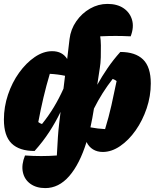

<svg xmlns="http://www.w3.org/2000/svg" viewBox="-23 -766 792 983"><path d="M154 7Q76 7 36.5 -31.5Q-3 -70 -3 -154Q-3 -219 18 -281.5Q39 -344 75 -394Q111 -444 155 -474Q199 -504 244 -504Q296 -504 321 -464L333 -566Q339 -616 367.5 -657Q396 -698 438 -722Q480 -746 527 -746Q577 -746 609.5 -724Q642 -702 653 -664.5Q664 -627 646 -580Q604 -582 568.5 -582Q533 -582 490 -580Q493 -563 493.5 -533.5Q494 -504 493 -472.5Q492 -441 488 -418L475 -332Q499 -375 528 -417.5Q557 -460 593 -500Q670 -500 709.5 -461.5Q749 -423 749 -339Q749 -274 728 -211.5Q707 -149 671.5 -98.5Q636 -48 592 -18Q548 12 503 12Q475 12 453.5 -1Q432 -14 420 -39Q385 74 331.5 135.5Q278 197 209 197Q163 197 132.5 175Q102 153 94 115Q86 77 105 30Q189 36 268 30Q271 -28 273.5 -64.5Q276 -101 279.5 -130Q283 -159 287 -193Q262 -141 229.5 -91Q197 -41 154 7ZM173 -141Q182 -134 192 -131Q226 -173 253 -218Q280 -263 302 -312L310 -378Q272 -386 232 -388Q214 -328 199.5 -266.5Q185 -205 173 -141ZM440 -114Q477 -107 515 -105Q534 -167 547.5 -227Q561 -287 574 -351Q565 -358 554 -362Q499 -292 458 -210Q450 -159 440 -114Z"/></svg>

Font: Piazzolla Black
Style: Italic
Weight: 900
Italic angle: -11.3°
Designer: Juan Pablo del Peral
Foundry: Huerta Tipografica
Version: Version 1.330